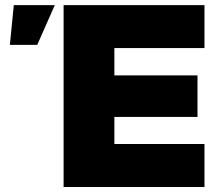

<svg xmlns="http://www.w3.org/2000/svg" viewBox="-20 -748 867 768"><path d="M234.4 0V-727.5H797.9V-555.7H437.5V-446.3H770V-280.3H437.5V-171.9H797.9V0ZM19.5 -568.4 35.2 -727.5H199.2L128.9 -568.4Z"/></svg>

Font: Inter Display Black
Style: Regular
Weight: 900
Designer: Rasmus Andersson
Foundry: rsms
Version: Version 4.000;git-a52131595